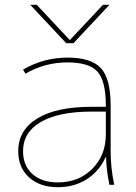

<svg xmlns="http://www.w3.org/2000/svg" viewBox="-20 -770 567 800"><path d="M106 -750H133L270 -604H272L409 -750H436L286 -590H256ZM422 -115H420Q394 -57 342 -23.5Q290 10 221 10Q146 10 101 -31Q56 -72 56 -140Q56 -228 135.5 -276.5Q215 -325 361 -325H421V-330Q421 -432 386.5 -471Q352 -510 261 -510Q167 -510 86 -463L76 -480Q162 -530 261 -530Q360 -530 400.5 -486Q441 -442 441 -330V-140Q441 -70 456 0H436Q423 -62 422 -115ZM76 -140Q76 -80 115 -45Q154 -10 221 -10Q308 -10 364.5 -66.5Q421 -123 421 -210V-305H361Q225 -305 150.5 -262Q76 -219 76 -140Z"/></svg>

Font: M PLUS 1p Thin
Style: Regular
Weight: 250
Version: Version 1.062